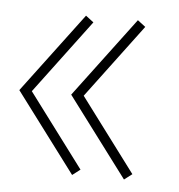

<svg xmlns="http://www.w3.org/2000/svg" viewBox="-36 -444 385 413"><g transform="rotate(5 156.5 -237.0)"><path d="M5 -237 134 -409 151 -396 32 -237 151 -78 134 -65ZM117 -237 246 -409 263 -396 144 -237 263 -78 246 -65Z"/></g></svg>

Font: Elsie
Style: Regular
Weight: 400
Designer: Alejandro Inler
Foundry: Alejandro Inler
Version: 1.002